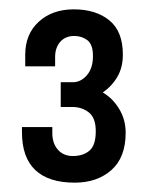

<svg xmlns="http://www.w3.org/2000/svg" viewBox="-20 -819 313 411"><path d="M140 -428Q84 -428 55.5 -455Q27 -482 27 -536V-547H92V-534Q92 -512 104 -498.5Q116 -485 136 -485Q158 -485 171.5 -496.5Q185 -508 185 -538Q185 -567 170 -578.5Q155 -590 135 -590H110V-643H136Q153 -643 166 -658Q179 -673 179 -699Q179 -724 167 -733Q155 -742 139 -742Q120 -742 109 -729.5Q98 -717 98 -697V-677H34V-702Q34 -746 63 -772.5Q92 -799 138 -799Q185 -799 214 -775.5Q243 -752 243 -702Q243 -675 231.5 -655Q220 -635 200 -621Q221 -609 235 -586Q249 -563 249 -535Q249 -482 218.5 -455Q188 -428 140 -428Z"/></svg>

Font: Archivo Narrow
Style: Regular
Weight: 400
Designer: Hector Gatti
Foundry: Omnibus-Type
Version: Version 3.002